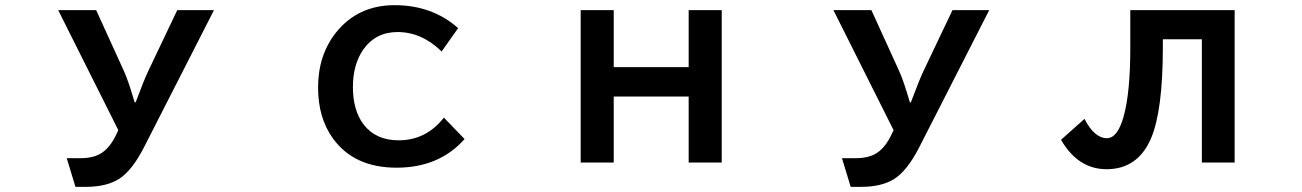

<svg xmlns="http://www.w3.org/2000/svg" viewBox="-20 -604 5040 743"><path d="M205.1 -564.9H352.1L460 -328.1Q476.6 -292 501 -208H504.9Q538.1 -296.4 553.2 -328.1L666 -564.9H808.1L537.1 -33.7Q491.2 55.7 441.4 87.9Q392.6 119.1 312 119.1H272L238.3 8.3H288.1Q325.2 8.3 349.6 -0.5Q396 -16.1 426.3 -76.2L438 -100.1Z M1777.8 -65.9Q1679.7 44.9 1514.6 44.9Q1350.6 44.9 1268.6 -67.9Q1210.9 -147.5 1210.9 -265.6Q1210.9 -390.1 1279.8 -477.5Q1364.7 -584 1506.8 -584Q1652.8 -584 1752.9 -495.1L1689 -404.8Q1611.8 -480 1518.6 -480Q1433.6 -480 1385.7 -412.1Q1345.7 -354.5 1345.7 -267.1Q1345.7 -176.8 1387.2 -122.1Q1434.6 -61 1522.5 -61Q1628.9 -61 1697.8 -148.9Z M2227.1 -564.9H2355V-344.2H2645V-564.9H2772.9V24.9H2645V-230.5H2355V24.9H2227.1Z M3205.1 -564.9H3352.1L3460 -328.1Q3476.6 -292 3501 -208H3504.9Q3538.1 -296.4 3553.2 -328.1L3666 -564.9H3808.1L3537.1 -33.7Q3491.2 55.7 3441.4 87.9Q3392.6 119.1 3312 119.1H3272L3238.3 8.3H3288.1Q3325.2 8.3 3349.6 -0.5Q3396 -16.1 3426.3 -76.2L3438 -100.1Z M4354 -564.9H4757.8V24.9H4630.9V-452.1H4480V-422.4Q4480 -175.3 4434.1 -68.4Q4382.8 50.8 4262.2 50.8Q4151.9 50.8 4085.9 -63L4176.8 -144Q4214.8 -69.3 4263.7 -69.3Q4304.7 -69.3 4328.1 -152.8Q4354 -245.6 4354 -418Z"/></svg>

Font: BIZ UDGothic
Style: Bold
Weight: 700
Monospace: yes
Designer: TypeBank Co., Ltd.
Foundry: Morisawa Inc.
Version: Version 1.05